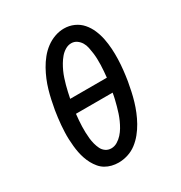

<svg xmlns="http://www.w3.org/2000/svg" viewBox="-175 -872 951 1007"><g transform="rotate(-30 300.0 -368.5)"><path d="M254 8Q233 8 213 3Q193 -2 176 -12Q159 -22 146 -37.5Q133 -53 123.5 -70.5Q114 -88 107.5 -107Q101 -126 97 -146Q93 -166 91 -186.5Q89 -207 88 -228.5Q87 -250 88 -271Q89 -292 90.5 -313.5Q92 -335 95 -356Q98 -377 101 -398Q106 -426 112 -454Q118 -482 126 -509.5Q134 -537 145 -563.5Q156 -590 170.5 -616Q185 -642 204 -665.5Q223 -689 247 -707Q271 -725 299 -735Q327 -745 355 -745Q387 -745 415 -732.5Q443 -720 462.5 -697.5Q482 -675 494 -647Q506 -619 512 -589Q518 -559 520 -527.5Q522 -496 521 -464Q520 -432 516.5 -400Q513 -368 508 -337Q503 -309 497 -281Q491 -253 483 -226Q475 -199 464 -172Q453 -145 438.5 -119Q424 -93 405 -69.5Q386 -46 362.5 -28Q339 -10 310.5 -1Q282 8 254 8ZM422 -409Q424 -428 425.5 -446.5Q427 -465 427.5 -483.5Q428 -502 427.5 -520Q427 -538 424.5 -556Q422 -574 418.5 -591.5Q415 -609 406 -624Q397 -639 382.5 -649Q368 -659 350 -659Q331 -659 313.5 -648.5Q296 -638 283 -622.5Q270 -607 260 -590Q250 -573 242 -555.5Q234 -538 228 -519.5Q222 -501 217 -483Q212 -465 208 -446.5Q204 -428 200 -409ZM258 -76Q277 -76 294.5 -86.5Q312 -97 325.5 -112Q339 -127 349 -144Q359 -161 367 -179Q375 -197 381 -215Q387 -233 392 -251.5Q397 -270 401.5 -288.5Q406 -307 409 -326H187Q185 -307 183.5 -288.5Q182 -270 181.5 -252Q181 -234 181.5 -215.5Q182 -197 184 -179Q186 -161 190.5 -144Q195 -127 202.5 -111.5Q210 -96 224.5 -86Q239 -76 258 -76Z"/></g></svg>

Font: Iosevka Etoile Medium Oblique
Style: Regular
Weight: 500
Italic angle: -9°
Designer: Belleve Invis
Foundry: Belleve Invis
Version: Version 15.5.2; ttfautohint (v1.8.4)